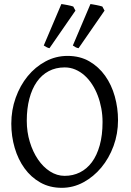

<svg xmlns="http://www.w3.org/2000/svg" viewBox="-20 -903 640 938"><path d="M481 -307.1Q481 -340.8 474.9 -373.8Q468.8 -406.7 457.5 -436.3Q446.3 -465.8 429.9 -491Q413.6 -516.1 393.1 -534.4Q372.6 -552.7 348.1 -563.2Q323.7 -573.7 295.9 -573.7Q252.4 -573.7 218 -555.4Q183.6 -537.1 159.9 -503.2Q136.2 -469.2 123.5 -420.9Q110.8 -372.6 110.8 -313Q110.8 -258.3 125.7 -209.5Q140.6 -160.6 165.8 -123.8Q190.9 -86.9 224.6 -65.4Q258.3 -43.9 295.9 -43.9Q336.4 -43.9 370.4 -60.8Q404.3 -77.6 429 -110.8Q453.6 -144 467.3 -193.4Q481 -242.7 481 -307.1ZM556.6 -315.9Q556.6 -249.5 534.7 -189.7Q512.7 -129.9 474.9 -84.5Q437 -39.1 387.2 -12.2Q337.4 14.6 281.7 14.6Q223.1 14.6 177.2 -11.2Q131.3 -37.1 99.9 -80.6Q68.4 -124 51.8 -180.7Q35.2 -237.3 35.2 -298.8Q35.2 -365.2 56.6 -425.3Q78.1 -485.4 115.2 -530.8Q152.3 -576.2 202.4 -603Q252.4 -629.9 310.1 -629.9Q370.6 -629.9 416.5 -603.3Q462.4 -576.7 493.7 -532.7Q524.9 -488.8 540.8 -432.1Q556.6 -375.5 556.6 -315.9ZM221.7 -667.5Q213.4 -669.4 208.5 -672.1Q203.6 -674.8 193.8 -680.7L279.8 -883.3Q285.6 -882.3 293.7 -881.1Q301.8 -879.9 309.8 -878.2Q317.9 -876.5 325.4 -874.8Q333 -873 337.9 -871.1L348.6 -851.1ZM363.8 -667.5Q354.5 -669.4 349.6 -672.1Q344.7 -674.8 335.9 -680.7L421.9 -883.3Q427.7 -882.3 435.5 -881.1Q443.4 -879.9 451.4 -878.2Q459.5 -876.5 467 -874.8Q474.6 -873 480 -871.1L490.7 -851.1Z"/></svg>

Font: Noto Serif Devanagari
Style: Bold
Weight: 700
Designer: Monotype Design Team
Foundry: Monotype Imaging Inc.
Version: Version 1.01